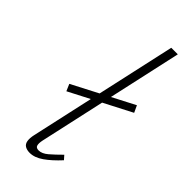

<svg xmlns="http://www.w3.org/2000/svg" viewBox="-235 -747 787 787"><g transform="rotate(45 159.0 -353.5)"><path d="M131 4Q115 4 104 -2.5Q93 -9 90.5 -24Q88 -39 93 -61L237 -711H275L133 -69Q129 -50 132 -39.5Q135 -29 150 -29Q169 -29 189.5 -46.5Q210 -64 237 -91L252 -74Q219 -38 189 -17Q159 4 131 4ZM59 -281 46 -311 304 -445 318 -415Z"/></g></svg>

Font: Ysabeau Office ExtraLight
Style: Italic
Weight: 250
Italic angle: -12°
Designer: Christian Thalmann (Catharsis Fonts)
Version: Version 2.001;gftools[0.9.30]; featfreeze: tnum,lnum,ss02